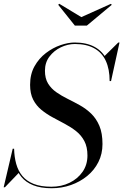

<svg xmlns="http://www.w3.org/2000/svg" viewBox="-42 -986 656 1021"><path d="M233 15Q174.5 15 135 -0.8Q95.5 -16.5 72 -45Q48.5 -73.5 37.8 -111.8Q27 -150 25.5 -195H33Q34 -151.5 44.2 -114.5Q54.5 -77.5 77 -50.2Q99.5 -23 137.2 -8Q175 7 231.5 7Q284.5 7 327.8 -14Q371 -35 397 -72.2Q423 -109.5 423 -159Q423 -205 406.5 -236Q390 -267 362.8 -288.5Q335.5 -310 303 -327.2Q270.5 -344.5 238 -362Q205.5 -379.5 178.2 -401.8Q151 -424 134.5 -456Q118 -488 118 -535Q118 -591.5 141.5 -633.5Q165 -675.5 202 -703.8Q239 -732 279.8 -746Q320.5 -760 355 -760Q419 -760 462.2 -736Q505.5 -712 527 -666.2Q548.5 -620.5 548.5 -555H541Q541 -618 520.8 -662Q500.5 -706 459.2 -729Q418 -752 356.5 -752Q318.5 -752 281.8 -734.5Q245 -717 221 -685.2Q197 -653.5 197 -610Q197 -568.5 213.8 -541.5Q230.5 -514.5 257.8 -495.5Q285 -476.5 317.5 -460.5Q350 -444.5 382.8 -426.2Q415.5 -408 442.8 -381.8Q470 -355.5 486.5 -316.8Q503 -278 503 -220Q503 -167.5 481.2 -124.2Q459.5 -81 421.5 -50Q383.5 -19 335 -2Q286.5 15 233 15ZM-22.5 10 25.5 -195H33L34 -149.5Q39 -124.5 45 -105Q51 -85.5 60 -69L-16 10ZM541 -555 543.5 -585Q540.5 -609.5 534.5 -634.5Q528.5 -659.5 512.5 -686.5L587 -760H593.5L548.5 -555ZM356 -850 267.5 -960.5 273 -966 390.5 -895 547.5 -965.5 552.5 -960.5 420 -850Z"/></svg>

Font: Bodoni Moda 28pt
Style: Italic
Weight: 400
Italic angle: -13°
Designer: Owen Earl
Foundry: indestructible type
Version: Version 2.004